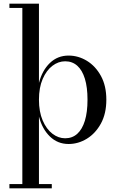

<svg xmlns="http://www.w3.org/2000/svg" viewBox="-20 -770 641 1040"><path d="M31 250V227H101V-727H31V-750H191V-321Q208.5 -388.5 250.2 -428.8Q292 -469 351.5 -469Q404 -469 450.8 -440.5Q497.5 -412 526.8 -358.5Q556 -305 556 -230Q556 -155 526.8 -101.2Q497.5 -47.5 450.8 -18.8Q404 10 351.5 10Q292 10 250.2 -30.8Q208.5 -71.5 191 -138.5V227H260.5V250ZM333 -21Q371.5 -21 398.5 -45.2Q425.5 -69.5 439.8 -116.2Q454 -163 454 -230Q454 -297 439.8 -343.5Q425.5 -390 398.5 -414Q371.5 -438 333 -438Q296 -438 263.8 -413.5Q231.5 -389 211.2 -342.2Q191 -295.5 191 -230Q191 -164.5 211.2 -117.5Q231.5 -70.5 263.8 -45.8Q296 -21 333 -21Z"/></svg>

Font: BodoniModa 10 Custom
Style: Regular
Weight: 400
Designer: Owen Earl
Foundry: indestructible type
Version: Version 2.005